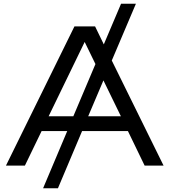

<svg xmlns="http://www.w3.org/2000/svg" viewBox="-20 -892 912 1034"><path d="M212 122H292L422 -186H669L759 0H861L582 -566L712 -872H632L539 -653L492 -750H381L12 0H114L204 -186H342ZM242 -266 436 -666 494 -547 375 -266ZM455 -266 537 -459 631 -266Z"/></svg>

Font: Bounded Light
Style: Regular
Weight: 300
Designer: Vlad Churkin
Version: Version 3.0